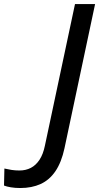

<svg xmlns="http://www.w3.org/2000/svg" viewBox="-177 -734 489 947"><path d="M-77.1 193.4Q-102.5 193.4 -123.3 189.9Q-144 186.5 -157.2 181.2L-155.3 97.2Q-139.2 101.1 -120.6 104Q-102.1 106.9 -81.1 106.9Q-49.8 106.9 -24.9 94Q0 81.1 17.8 54.2Q35.6 27.3 44.4 -15.1L192.9 -713.9H292L141.1 -2.9Q126 66.9 96.4 110.4Q66.9 153.8 23.4 173.6Q-20 193.4 -77.1 193.4Z"/></svg>

Font: Open Sans Medium
Style: Italic
Weight: 500
Italic angle: -12°
Designer: Monotype Design Team
Foundry: Monotype Imaging Inc.
Version: Version 3.000